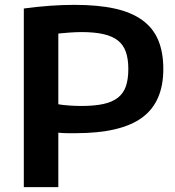

<svg xmlns="http://www.w3.org/2000/svg" viewBox="-20 -770 719 790"><path d="M78 -735Q189 -750 286 -750Q382 -750 451 -735Q520 -720 565 -687.5Q610 -655 631 -605Q652 -555 652 -486Q652 -350 564.5 -286Q477 -222 292 -222Q275 -222 257.5 -222Q240 -222 220 -224V0H78ZM314 -334Q368 -334 405 -342Q442 -350 465 -368Q488 -386 498 -415Q508 -444 508 -486Q508 -527 498 -556Q488 -585 465.5 -603Q443 -621 406 -629.5Q369 -638 316 -638Q293 -638 265.5 -636Q238 -634 220 -632V-341Q236 -338 262.5 -336Q289 -334 314 -334Z"/></svg>

Font: Encode Sans Normal
Style: SemiBold
Weight: 600
Designer: Pablo Impallari, Andres Torresi
Foundry: Pablo Impallari, Andres Torresi
Version: Version 1.000; ttfautohint (v1.00) -l 8 -r 50 -G 200 -x 14 -